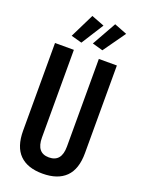

<svg xmlns="http://www.w3.org/2000/svg" viewBox="-172 -1003 805 1091"><g transform="rotate(20 230.0 -457.5)"><path d="M229 12Q138 12 90.5 -35.5Q43 -83 43 -180V-710H157V-180Q157 -87 232 -87Q308 -87 308 -180V-710H417V-180Q417 -83 369 -35.5Q321 12 229 12ZM183 -763 118 -781 190 -927 268 -897ZM310 -763 246 -781 328 -927 405 -897Z"/></g></svg>

Font: Special Gothic Condensed Medium
Style: Regular
Weight: 500
Width: 3
Designer: Alistair McCready
Foundry: Monolith
Version: Version 1.000; ttfautohint (v1.8.4.7-5d5b)